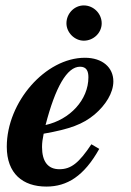

<svg xmlns="http://www.w3.org/2000/svg" viewBox="-20 -675 484 708"><path d="M317 -143C271 -74 242 -51 199 -51C157 -51 135 -79 135 -133C135 -149 137 -162 141 -182C238 -199 286 -217 329 -253C369 -287 398 -332 398 -375C398 -426 358 -462 293 -462C148 -462 5 -299 5 -134C5 -35 64 13 151 13C228 13 290 -26 346 -126ZM148 -214C184 -353 227 -429 275 -429C299 -429 306 -413 306 -390C306 -307 238 -234 148 -214ZM289 -655C254 -655 225 -625 225 -589C225 -555 255 -525 289 -525C325 -525 355 -554 355 -589C355 -625 325 -655 289 -655Z"/></svg>

Font: STIXGeneral
Style: Bold Italic
Weight: 700
Italic angle: -16.33°
Designer: MicroPress Inc., with final additions and corrections provided by Coen Hoffman, Elsevier (retired)
Version: Version 1.1.0